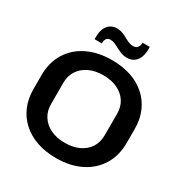

<svg xmlns="http://www.w3.org/2000/svg" viewBox="-212 -1102 1217 1275"><g transform="rotate(30 396.5 -464.5)"><path d="M396 11Q316 11 250.5 -11.5Q185 -34 137.5 -76.5Q90 -119 64.5 -178.5Q39 -238 39 -312V-417Q39 -516 84 -588.5Q129 -661 209.5 -700Q290 -739 396 -739Q477 -739 542.5 -717Q608 -695 655.5 -652.5Q703 -610 728.5 -550.5Q754 -491 754 -417V-312Q754 -213 709 -140.5Q664 -68 584 -28.5Q504 11 396 11ZM396 -106Q461 -106 507 -128.5Q553 -151 577.5 -190.5Q602 -230 602 -281V-448Q602 -500 577 -539Q552 -578 506 -600.5Q460 -623 396 -623Q333 -623 287 -600.5Q241 -578 215.5 -539Q190 -500 190 -448V-281Q190 -230 215.5 -190.5Q241 -151 287 -128.5Q333 -106 396 -106ZM473 -801Q447 -801 426 -809Q405 -817 387 -827Q369 -837 352.5 -844Q336 -851 320 -851Q297 -851 288 -835.5Q279 -820 281 -801H225Q223 -854 236.5 -883.5Q250 -913 272 -925.5Q294 -938 317 -938Q341 -938 360.5 -931Q380 -924 397.5 -914Q415 -904 432 -896.5Q449 -889 468 -889Q490 -889 501 -902.5Q512 -916 513 -940H568Q570 -889 557 -858.5Q544 -828 521.5 -814.5Q499 -801 473 -801Z"/></g></svg>

Font: Hubot Sans SemiBold
Style: Regular
Weight: 600
Designer: Deni Anggara
Foundry: GitHub, Inc., Subsidiary of Microsoft Corporation
Version: Version 2.000